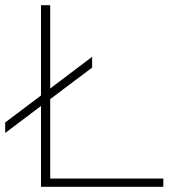

<svg xmlns="http://www.w3.org/2000/svg" viewBox="-20 -720 740 740"><path d="M138 0V-311.5L0 -207.5V-248L138 -352V-700H173.5V-379L335 -501V-459.5L173.5 -338V-32H609.5V0Z"/></svg>

Font: Trispace SemiExpanded Thin
Style: Regular
Weight: 100
Width: 6
Designer: Tyler Finck
Foundry: Etcetera Type Company
Version: Version 1.210; ttfautohint (v1.8.3)